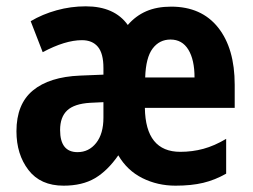

<svg xmlns="http://www.w3.org/2000/svg" viewBox="-20 -577 799 607"><path d="M521 -556Q617 -556 669.5 -490Q722 -424 722 -309V-236H438Q440 -97 550 -97Q588 -97 623 -106.5Q658 -116 695 -138V-28Q660 -8 622.5 1Q585 10 535 10Q478 10 430 -14Q382 -38 354 -86Q320 -37 280 -13.5Q240 10 181 10Q108 10 70 -39.5Q32 -89 32 -162Q32 -248 84 -291Q136 -334 233 -338L307 -341V-362Q307 -408 289.5 -429Q272 -450 239 -450Q186 -450 115 -412L77 -510Q114 -532 159 -544.5Q204 -557 251 -557Q342 -557 384 -498Q409 -527 442.5 -541.5Q476 -556 521 -556ZM519 -452Q484 -452 462.5 -423.5Q441 -395 439 -332H595Q595 -388 575.5 -420Q556 -452 519 -452ZM265 -252Q215 -249 192.5 -228Q170 -207 170 -166Q170 -96 225 -96Q261 -96 284 -125Q307 -154 307 -205V-254Z"/></svg>

Font: Noto Sans Myanmar UI Condensed
Style: Bold
Weight: 700
Width: 3
Designer: Monotype Design Team
Foundry: Monotype Imaging Inc.
Version: Version 2.103; ttfautohint (v1.8.4.7-5d5b)